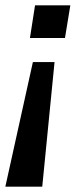

<svg xmlns="http://www.w3.org/2000/svg" viewBox="-26 -518 309 718"><path d="M-6 180 97 -286H178L132 180ZM86 -376 105 -498H237L217 -376Z"/></svg>

Font: Nunito Sans 7pt SemiBold
Style: Italic
Weight: 600
Italic angle: -9°
Designer: Vernon Adams
Foundry: Vernon Adams
Version: Version 3.101;gftools[0.9.27]